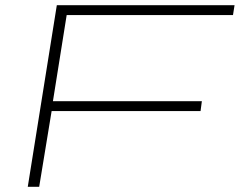

<svg xmlns="http://www.w3.org/2000/svg" viewBox="-20 -720 924 740"><path d="M87 0 199 -700H884L878 -662H237L184 -330H758L753 -292H179L131 0Z"/></svg>

Font: Georama ExtraExtended ExtraLight
Style: Italic
Weight: 200
Width: 8
Italic angle: -9°
Designer: Jean-Baptiste Levee
Foundry: Production Type
Version: Version 1.000